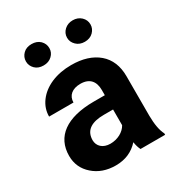

<svg xmlns="http://www.w3.org/2000/svg" viewBox="-176 -841 888 962"><g transform="rotate(-30 268.0 -360.0)"><path d="M217.8 -666.5C217.8 -683.6 211.4 -698.2 199.2 -710.4C186.5 -722.7 169.9 -728.5 149.9 -728.5C129.9 -728.5 113.3 -722.7 101.1 -710.4C88.9 -698.2 82.5 -683.6 82.5 -666.5C82.5 -649.4 88.9 -635.3 101.1 -623C113.3 -610.8 129.9 -605 149.9 -605C169.9 -605 186 -610.8 198.7 -623C211.4 -634.8 217.8 -649.4 217.8 -666.5ZM320.3 -666.5C320.3 -649.4 326.7 -635.3 339.4 -623C351.6 -610.8 368.2 -604.5 388.2 -604.5C408.2 -604.5 424.8 -610.8 437 -623C449.2 -635.3 455.6 -649.4 455.6 -666.5C455.6 -683.6 449.2 -698.2 436.5 -710.4C423.3 -722.7 407.2 -728.5 388.2 -728.5C369.1 -728.5 353.5 -722.7 340.3 -710.9C327.1 -698.7 320.3 -684.1 320.3 -666.5ZM502.9 0V-8.3C489.3 -34.2 482.4 -71.8 481.9 -122.1V-351.1C481.9 -410.2 462.9 -456.5 424.8 -489.3C386.2 -522 334.5 -538.1 269.5 -538.1C226.6 -538.1 188 -530.8 153.3 -516.1C118.7 -501 92.3 -480.5 73.2 -454.6C54.2 -428.7 44.9 -400.4 44.9 -369.6H186C186 -409.2 214.8 -433.6 262.2 -433.6C316.4 -433.6 340.3 -401.9 340.3 -353V-322.8H275.4C118.7 -322.3 33.2 -260.3 33.2 -148.4C33.2 -103 50.3 -64.9 84.5 -35.2C118.2 -5.4 161.1 9.8 212.9 9.8C267.6 9.8 312 -9.3 346.2 -47.4C349.1 -28.3 354 -12.7 360.4 0ZM243.7 -98.1C200.7 -98.1 174.3 -123.5 174.3 -158.7L174.8 -167C179.2 -215.8 216.8 -240.2 287.6 -240.2H340.3V-149.4C323.2 -118.2 285.2 -98.1 243.7 -98.1Z"/></g></svg>

Font: Roboto
Style: Bold
Weight: 700
Designer: Google
Version: Version 2.137; 2017